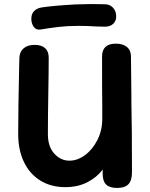

<svg xmlns="http://www.w3.org/2000/svg" viewBox="-20 -926 744 950"><path d="M633 -74Q633 -32 615 -14Q597 4 560 4Q523 4 505.5 -12.5Q488 -29 488 -67V-87Q460 -49 412.5 -24.5Q365 0 303 0Q232 0 179 -33Q126 -66 98 -125.5Q70 -185 70 -262Q70 -386 75 -606L76 -641Q77 -669 96.5 -686.5Q116 -704 151 -704Q185 -704 203 -688Q221 -672 221 -641Q221 -574 219 -466Q217 -350 217 -262Q217 -201 248.5 -166Q280 -131 324 -131Q363 -131 400.5 -158.5Q438 -186 462 -233.5Q486 -281 486 -338V-406Q485 -462 485 -646Q485 -710 553 -710Q588 -710 608 -693.5Q628 -677 628 -646Q628 -587 630 -457V-428Q633 -296 633 -74ZM135 -833Q135 -857 148.5 -871Q162 -885 185 -889Q243 -898 351 -904Q405 -906 430 -906L498 -905Q524 -905 539.5 -887.5Q555 -870 555 -845Q555 -822 540 -808Q525 -794 499 -794L456 -795Q417 -798 369 -798Q315 -798 271.5 -793Q228 -788 181 -780Q160 -776 147.5 -792.5Q135 -809 135 -833Z"/></svg>

Font: Mali
Style: Bold
Weight: 700
Designer: Kitiyaporn Chalermlarp | Katatrad Aksorn Co.,Ltd.
Foundry: Cadson Demak Co.,Ltd.
Version: Version 1.000; ttfautohint (v1.6)